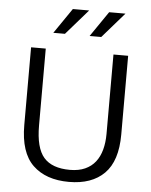

<svg xmlns="http://www.w3.org/2000/svg" viewBox="-57 -881 740 938"><g transform="rotate(5 313.0 -412.5)"><path d="M75 -630H147V-253Q147 -143 187.5 -96.5Q228 -50 316 -50Q359 -50 390 -64Q421 -78 440.5 -103Q460 -128 469.5 -163Q479 -198 479 -241V-630H551V-244Q551 -114 489.5 -52.5Q428 9 316 9Q203 9 139 -52.5Q75 -114 75 -249ZM234 -710H177L262 -834H342ZM412 -710H355L440 -834H520Z"/></g></svg>

Font: Mukta Malar Light
Style: Regular
Weight: 300
Designer: Aadarsh Rajan, Girish Dalvi, Yashodeep Gholap
Foundry: Ek Type
Version: Version 2.538;PS 1.000;hotconv 16.6.51;makeotf.lib2.5.65220;